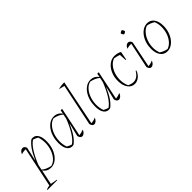

<svg xmlns="http://www.w3.org/2000/svg" viewBox="33 -1639 2748 2748"><g transform="rotate(-45 1407.0 -265.0)"><path d="M-36 195 -35 185Q-2 172 29 168L157 -437Q106 -439 68 -424Q77 -450 95.5 -466.5Q114 -483 134 -483Q172 -483 186 -437L139 -228L140 -227Q182 -323 224.5 -384.5Q267 -446 315 -481Q378 -494 414 -448.5Q450 -403 450 -309Q450 -243 433 -186Q416 -129 385.5 -85.5Q355 -42 315 -17.5Q275 7 229 7Q150 7 108 -58L61 168L164 186L163 195ZM110 -71Q163 -26 248 -10Q298 -23 336.5 -65.5Q375 -108 397 -168.5Q419 -229 421 -297Q423 -365 401 -429Q383 -439 365 -447.5Q347 -456 328 -461Q223 -392 126 -149Z M685 2Q622 15 586 -30.5Q550 -76 550 -170Q550 -236 567 -293Q584 -350 614.5 -393.5Q645 -437 685 -461.5Q725 -486 771 -486Q851 -486 893 -420L905 -478H934L842 -36Q883 -39 933 -60Q923 -31 903 -13Q883 5 862 5Q843 5 830 -10Q817 -25 813 -51L861 -250L859 -251Q818 -156 775.5 -94Q733 -32 685 2ZM599 -50Q617 -40 635 -31.5Q653 -23 672 -18Q777 -87 875 -334L890 -407Q838 -452 752 -469Q702 -456 663.5 -413.5Q625 -371 603 -310.5Q581 -250 579 -182Q577 -114 599 -50Z M1176 -60Q1166 -31 1146 -13Q1126 5 1105 5Q1086 5 1073 -10Q1060 -25 1056 -51L1189 -687L1101 -708Q1154 -725 1224 -725L1085 -36Q1134 -38 1176 -60Z M1426 2Q1363 15 1327 -30.5Q1291 -76 1291 -170Q1291 -236 1308 -293Q1325 -350 1355.5 -393.5Q1386 -437 1426 -461.5Q1466 -486 1512 -486Q1592 -486 1634 -420L1646 -478H1675L1583 -36Q1624 -39 1674 -60Q1664 -31 1644 -13Q1624 5 1603 5Q1584 5 1571 -10Q1558 -25 1554 -51L1602 -250L1600 -251Q1559 -156 1516.5 -94Q1474 -32 1426 2ZM1340 -50Q1358 -40 1376 -31.5Q1394 -23 1413 -18Q1518 -87 1616 -334L1631 -407Q1579 -452 1493 -469Q1443 -456 1404.5 -413.5Q1366 -371 1344 -310.5Q1322 -250 1320 -182Q1318 -114 1340 -50Z M1924 7Q1860 7 1820 -49Q1780 -105 1780 -196Q1780 -276 1809 -341.5Q1838 -407 1887.5 -446Q1937 -485 1997 -485Q2027 -485 2057 -477.5Q2087 -470 2106 -457L2082 -329H2071L2065 -439Q2020 -455 1970 -463Q1920 -445 1884.5 -402Q1849 -359 1830.5 -302.5Q1812 -246 1812 -186Q1812 -111 1841 -49Q1890 -25 1929 -25Q2009 -25 2064 -120L2074 -114Q2055 -60 2013.5 -26.5Q1972 7 1924 7Z M2331 -60Q2321 -31 2301 -13Q2281 5 2260 5Q2241 5 2228 -10Q2215 -25 2211 -51L2293 -437Q2240 -439 2204 -424Q2213 -451 2231 -467Q2249 -483 2270 -483Q2307 -483 2321 -437L2240 -36Q2289 -38 2331 -60ZM2333 -671Q2353 -653 2356 -628Q2340 -608 2315 -605Q2296 -622 2290 -646Q2307 -666 2333 -671Z M2583 7Q2517 7 2479 -45Q2441 -97 2441 -185Q2441 -247 2458 -301Q2475 -355 2505.5 -396.5Q2536 -438 2575.5 -461.5Q2615 -485 2660 -485Q2725 -485 2763 -433.5Q2801 -382 2801 -293Q2801 -232 2784 -177.5Q2767 -123 2736.5 -81.5Q2706 -40 2667 -16.5Q2628 7 2583 7ZM2608 -16Q2656 -33 2692.5 -75Q2729 -117 2749 -174.5Q2769 -232 2770 -295.5Q2771 -359 2749 -417Q2695 -453 2633 -462Q2585 -444 2549 -401Q2513 -358 2492.5 -300.5Q2472 -243 2471.5 -180.5Q2471 -118 2493 -62Q2544 -27 2608 -16Z"/></g></svg>

Font: Piazzolla Thin
Style: Italic
Weight: 100
Italic angle: -11.3°
Designer: Juan Pablo del Peral
Foundry: Huerta Tipografica
Version: Version 1.330